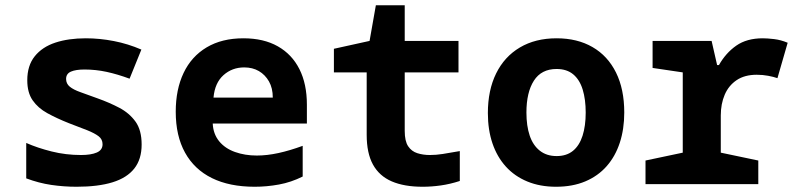

<svg xmlns="http://www.w3.org/2000/svg" viewBox="-20 -702 3040 732"><path d="M272 10Q223 10 175.5 3Q128 -4 80 -22V-157Q123 -138 177 -124.5Q231 -111 289 -111Q327 -111 349 -120.5Q371 -130 371 -152Q371 -171 356 -182.5Q341 -194 312.5 -205.5Q284 -217 241 -233Q196 -251 160.5 -270.5Q125 -290 104.5 -319.5Q84 -349 84 -396Q84 -452 112.5 -487.5Q141 -523 191 -539.5Q241 -556 307 -556Q360 -556 414 -545.5Q468 -535 519 -513L474 -402Q428 -419 386.5 -428Q345 -437 302 -437Q269 -437 250.5 -429Q232 -421 232 -401Q232 -383 246 -371.5Q260 -360 287 -350.5Q314 -341 352 -327Q397 -311 435 -291Q473 -271 496.5 -238.5Q520 -206 520 -151Q520 -95 492 -59.5Q464 -24 409 -7Q354 10 272 10Z M951 10Q855 10 788 -23Q721 -56 685.5 -120Q650 -184 650 -276Q650 -361 680 -424Q710 -487 768 -521.5Q826 -556 908 -556Q985 -556 1039 -525.5Q1093 -495 1121.5 -438.5Q1150 -382 1150 -303V-231H791Q793 -191 815.5 -163.5Q838 -136 876 -122.5Q914 -109 959 -109Q998 -109 1041.5 -118.5Q1085 -128 1134 -146V-29Q1090 -7 1043.5 1.5Q997 10 951 10ZM1020 -330Q1020 -366 1005.5 -391.5Q991 -417 967 -431Q943 -445 911 -445Q865 -445 832 -415.5Q799 -386 794 -330Z M1591 10Q1521 10 1473.5 -10.5Q1426 -31 1402 -74.5Q1378 -118 1378 -188V-426H1253V-516L1389 -546L1413 -682H1523V-546H1728V-426H1523V-203Q1523 -164 1536 -144.5Q1549 -125 1571 -118Q1593 -111 1619 -111Q1643 -111 1668 -115Q1693 -119 1733 -126V-12Q1696 0 1660.5 5Q1625 10 1591 10Z M2100 10Q2039 10 1990.5 -10Q1942 -30 1908.5 -67Q1875 -104 1857.5 -155.5Q1840 -207 1840 -271Q1840 -358 1871.5 -422Q1903 -486 1962 -521Q2021 -556 2102 -556Q2181 -556 2239 -522.5Q2297 -489 2328.5 -425.5Q2360 -362 2360 -273Q2360 -210 2343 -158Q2326 -106 2293 -68.5Q2260 -31 2211.5 -10.5Q2163 10 2100 10ZM2102 -107Q2140 -107 2164.5 -127Q2189 -147 2201 -184.5Q2213 -222 2213 -273Q2213 -323 2201.5 -360.5Q2190 -398 2165.5 -418.5Q2141 -439 2102 -439Q2044 -439 2015.5 -394.5Q1987 -350 1987 -273Q1987 -222 1999.5 -185Q2012 -148 2038 -127.5Q2064 -107 2102 -107Z M2441 0V-90L2583 -120V-426L2468 -443V-546H2693L2714 -454H2721Q2747 -500 2787 -528Q2827 -556 2888 -556Q2905 -556 2931 -553Q2957 -550 2983 -539L2944 -404Q2930 -409 2909 -413Q2888 -417 2865 -417Q2819 -417 2788.5 -396.5Q2758 -376 2743 -341Q2728 -306 2728 -262V-120L2871 -90V0Z"/></svg>

Font: Noto Sans Mono
Style: Bold
Weight: 700
Designer: Monotype Design Team
Foundry: Monotype Imaging Inc.
Version: Version 2.014